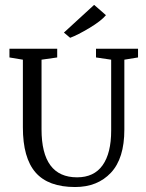

<svg xmlns="http://www.w3.org/2000/svg" viewBox="-20 -746 588 772"><path d="M262 -594 237 -615 358 -726H359L406 -685Q387 -662 339.5 -633.5Q292 -605 262 -594ZM282 6Q174 6 123 -52.5Q72 -111 72 -234V-506L18 -515V-550H210V-515L147 -506V-226Q147 -33 290 -33Q358 -33 392.5 -81.5Q427 -130 427 -221V-506L366 -515V-550H535V-515L480 -506V-225Q480 -109 426 -51.5Q372 6 282 6Z"/></svg>

Font: Aikya
Style: Regular
Weight: 400
Designer: Neelakash Kshetrimayum (Latin subset based on Merriweather by Eben Sorkin)
Foundry: Brand New Type
Version: Version 1.00 b005